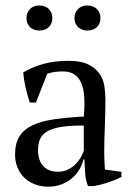

<svg xmlns="http://www.w3.org/2000/svg" viewBox="-20 -684 484 715"><path d="M368.2 -117.2Q368.2 -97.7 368.9 -83.3Q369.6 -68.8 370.6 -52.7L432.1 -43.9V-24.9Q410.2 -13.7 382.8 -4.6Q355.5 4.4 330.6 8.8H307.6Q299.3 -12.2 297.4 -36.6Q295.4 -61 294.4 -90.3H290.5Q286.6 -72.3 276.4 -54.2Q266.1 -36.1 249.5 -21.5Q232.9 -6.8 210.2 2.2Q187.5 11.2 159.2 11.2Q132.3 11.2 109.6 2.4Q86.9 -6.3 70.6 -22.2Q54.2 -38.1 45.2 -60.1Q36.1 -82 36.1 -108.9Q36.1 -150.4 52.7 -176.5Q69.3 -202.6 101.6 -217.8Q133.8 -232.9 181.6 -239.7Q229.5 -246.6 292 -250Q295.4 -288.1 293.9 -319.1Q292.5 -350.1 283.7 -372.1Q274.9 -394 258.3 -406Q241.7 -418 214.8 -418Q202.1 -418 186.8 -416.5Q171.4 -415 155.8 -409.2L113.8 -302.2H90.8Q82 -329.1 75.4 -357.7Q68.8 -386.2 66.4 -414.1Q100.1 -434.6 141.8 -446Q183.6 -457.5 234.9 -457.5Q280.3 -457.5 307.4 -444.6Q334.5 -431.6 349.1 -411.4Q363.8 -391.1 368.2 -365.7Q372.6 -340.3 372.6 -315.4Q372.6 -262.2 370.4 -212.6Q368.2 -163.1 368.2 -117.2ZM194.8 -44.4Q217.3 -44.4 234.4 -53.2Q251.5 -62 263.2 -74.5Q274.9 -86.9 282 -100.3Q289.1 -113.8 292 -122.6V-216.3Q239.7 -216.8 206.8 -211.2Q173.8 -205.6 154.8 -194.1Q135.7 -182.6 128.7 -165.3Q121.6 -147.9 121.6 -125.5Q121.6 -86.9 141.4 -65.7Q161.1 -44.4 194.8 -44.4ZM78.6 -616.2Q78.6 -637.7 91.8 -650.6Q105 -663.6 126.5 -663.6Q148.4 -663.6 161.6 -650.6Q174.8 -637.7 174.8 -616.2Q174.8 -595.7 161.6 -583Q148.4 -570.3 126.5 -570.3Q105 -570.3 91.8 -583Q78.6 -595.7 78.6 -616.2ZM257.3 -616.2Q257.3 -637.7 270.8 -650.6Q284.2 -663.6 305.2 -663.6Q327.1 -663.6 340.6 -650.6Q354 -637.7 354 -616.2Q354 -595.7 340.6 -583Q327.1 -570.3 305.2 -570.3Q284.2 -570.3 270.8 -583Q257.3 -595.7 257.3 -616.2Z"/></svg>

Font: PT Astra Serif
Style: Regular
Weight: 400
Designer: A.Korolkova, I. Chaeva
Foundry: ParaType Ltd
Version: Version 1.002